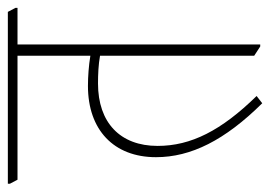

<svg xmlns="http://www.w3.org/2000/svg" viewBox="-136 -544 672 477"><g transform="rotate(-90 199.5 -306.0)"><path d="M181 10 199 -4C113 -92 75 -167 75 -250C75 -343 133 -398 230 -398C252 -398 277 -397 299 -393V-10L322 5H327V-598H418V-603L408 -622H-19V-617L-9 -598H299V-417C275 -421 247 -423 224 -423C115 -423 47 -359 47 -254C47 -167 89 -83 181 10Z"/></g></svg>

Font: Noto Serif Devanagari ExtraCondensed Thin
Style: Regular
Weight: 100
Width: 2
Designer: Universal Thirst, Indian Type Foundry and the Monotype Design Team
Foundry: Monotype Imaging Inc.
Version: Version 2.004